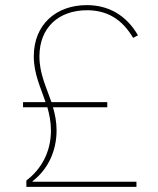

<svg xmlns="http://www.w3.org/2000/svg" viewBox="-20 -730 619 750"><path d="M513 0V-20H107V-22C168 -69 201 -141 201 -221C201 -254 195 -283 187 -311H399V-331H181C161 -389 134 -442 134 -510C134 -623 210 -690 320 -690C396 -690 456 -657 500 -582L519 -592C473 -671 404 -710 319 -710C200 -710 112 -635 112 -510C112 -441 139 -388 158 -331H70V-311H165C173 -283 179 -253 179 -220C179 -134 139 -67 83 -25V0Z"/></svg>

Font: IBM Plex Arabic Thin
Style: Regular
Weight: 100
Designer: Mike Abbink, Paul van der Laan, Pieter van Rosmalen, Wael Morcos, Khajak Apelian
Foundry: Bold Monday
Version: Version 1.0